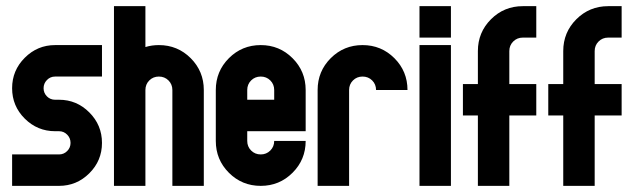

<svg xmlns="http://www.w3.org/2000/svg" viewBox="-20 -606 2066 626"><path d="M172.4 0H19.5V-102.5H172.4Q188 -102.5 199 -113.5Q210 -124.5 210 -140.1Q210 -155.8 199 -167Q188 -178.2 172.4 -178.2H159.7Q102.1 -178.2 60.8 -219.2Q19.5 -260.3 19.5 -318.4Q19.5 -376.5 60.8 -417.7Q102.1 -459 159.7 -459H312.5V-356.4H159.7Q144 -356.4 133.1 -345.2Q122.1 -334 122.1 -318.4Q122.1 -302.7 133.1 -291.7Q144 -280.8 159.7 -280.8H172.4Q230 -280.8 271.2 -239.5Q312.5 -198.2 312.5 -140.1Q312.5 -82 271.2 -41Q230 0 172.4 0Z M542 0V-312.5Q542 -331.1 529.3 -343.8Q516.6 -356.4 498 -356.4Q479.5 -356.4 466.8 -343.8Q454.1 -331.1 454.1 -312.5V0H351.6V-585.9H454.1V-452.6Q474.6 -459 498 -459Q559.1 -459 601.8 -416.3Q644.5 -373.5 644.5 -312.5V0Z M786.1 -312.5V-280.8H874V-312.5Q874 -331.1 861.3 -343.8Q848.6 -356.4 830.1 -356.4Q811.5 -356.4 798.8 -343.8Q786.1 -331.1 786.1 -312.5ZM683.6 -146.5V-312.5Q683.6 -373.5 726.3 -416.3Q769 -459 830.1 -459Q891.1 -459 933.8 -416.3Q976.6 -373.5 976.6 -312.5V-178.2H786.1V-146.5Q786.1 -127.9 798.8 -115.2Q811.5 -102.5 830.1 -102.5Q848.6 -102.5 861.3 -115.2Q874 -127.9 874 -146.5H976.6Q976.6 -85.4 933.8 -42.7Q891.1 0 830.1 0Q769 0 726.3 -42.7Q683.6 -85.4 683.6 -146.5Z M1118.2 -312.5V0H1015.6V-312.5Q1015.6 -373.5 1058.3 -416.3Q1101.1 -459 1162.1 -459Q1223.1 -459 1265.9 -416.3Q1308.6 -373.5 1308.6 -312.5H1206.1Q1206.1 -331.1 1193.4 -343.8Q1180.7 -356.4 1162.1 -356.4Q1143.6 -356.4 1130.9 -343.8Q1118.2 -331.1 1118.2 -312.5Z M1450.2 -459V0H1347.7V-459ZM1347.7 -483.4V-585.9H1450.2V-483.4Z M1728.5 -483.4H1684.6Q1666 -483.4 1653.3 -470.7Q1640.6 -458 1640.6 -439.5V-332H1728.5V-229.5H1640.6V0H1538.1V-229.5H1489.3V-332H1538.1V-439.5Q1538.1 -500.5 1580.8 -543.2Q1623.5 -585.9 1684.6 -585.9H1728.5Z M2006.8 -483.4H1962.9Q1944.3 -483.4 1931.6 -470.7Q1918.9 -458 1918.9 -439.5V-332H2006.8V-229.5H1918.9V0H1816.4V-229.5H1767.6V-332H1816.4V-439.5Q1816.4 -500.5 1859.1 -543.2Q1901.9 -585.9 1962.9 -585.9H2006.8Z"/></svg>

Font: NAYAKA
Style: Regular
Weight: 400
Designer: R.S. Wihananto
Foundry: R.S. Wihananto
Version: Version 1.92